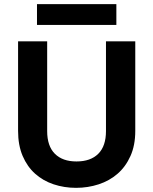

<svg xmlns="http://www.w3.org/2000/svg" viewBox="-20 -897 737 924"><path d="M67 -698H207V-266Q207 -194 244 -157Q281 -120 348 -120Q416 -120 453 -157Q490 -194 490 -266V-698H631V-267Q631 -198 608 -146.5Q585 -95 546 -61Q507 -27 455 -10Q403 7 346 7Q289 7 238 -10Q187 -27 149 -61Q111 -95 89 -146.5Q67 -198 67 -267ZM158 -877H540V-777H158Z"/></svg>

Font: Poppins SemiBold
Style: Regular
Weight: 600
Designer: Ninad Kale (Devanagari), Jonny Pinhorn (Latin)
Foundry: Indian Type Foundry
Version: Version 3.002 2017